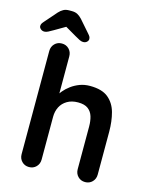

<svg xmlns="http://www.w3.org/2000/svg" viewBox="-158 -1023 879 1111"><g transform="rotate(15 281.5 -468.0)"><path d="M346 -545Q418 -545 455.5 -514Q493 -483 507 -431.5Q521 -380 521 -317V-61Q521 -35 504 -17.5Q487 0 461 0Q435 0 418 -17.5Q401 -35 401 -61V-317Q401 -350 393 -376.5Q385 -403 364 -419Q343 -435 304 -435Q266 -435 239 -419Q212 -403 198.5 -376.5Q185 -350 185 -317V-61Q185 -35 168 -17.5Q151 0 125 0Q99 0 82 -17.5Q65 -35 65 -61V-679Q65 -705 82 -722.5Q99 -740 125 -740Q151 -740 168 -722.5Q185 -705 185 -679V-431L170 -434Q179 -451 195 -470.5Q211 -490 234 -507Q257 -524 285 -534.5Q313 -545 346 -545ZM105 -851H143L59 -802Q42 -792 30 -786Q18 -780 8 -780Q-5 -780 -14 -788Q-23 -796 -23 -805Q-23 -813 -20 -819Q-17 -825 -8 -835L55 -907Q68 -921 82 -928.5Q96 -936 116 -936H132Q152 -936 166 -928.5Q180 -921 193 -907L256 -835Q265 -825 268 -819Q271 -813 271 -805Q271 -796 262.5 -788Q254 -780 240 -780Q230 -780 218 -786Q206 -792 189 -802Z"/></g></svg>

Font: Quicksand Variable Light
Style: Regular
Weight: 300
Designer: Andrew Paglinawan
Foundry: Andrew Paglinawan
Version: Version 3.004